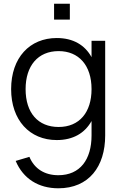

<svg xmlns="http://www.w3.org/2000/svg" viewBox="-20 -760 640 1035"><path d="M356.5 -654.5V-740H271.5V-654.5ZM286 -555C140.5 -555 40 -449.5 40 -279.5C40 -112.5 139.5 -5 286 -5C374.5 -5 437 -42.5 473.5 -107.5V-30C473.5 99.5 412 184.5 294.5 184.5C221.5 184.5 165.5 150.5 138.5 85.5L64.5 107.5C105 203.5 187.5 255 294.5 255C459.5 255 547 137.5 547 -29.5V-540H473.5V-452C437.5 -517 375 -555 286 -555ZM296 -75.5C185.5 -75.5 118 -151 118 -279.5C118 -405.5 184.5 -484.5 296 -484.5C404.5 -484.5 473.5 -408 473.5 -279.5C473.5 -155 408.5 -75.5 296 -75.5Z"/></svg>

Font: Vela Sans
Style: Regular
Weight: 400
Designer: Principal design: Mikhail Sharanda - project Manrope.
Design modification: Ravid Balaliev
Foundry: Mikhail Sharanda
Version: Version 1.001